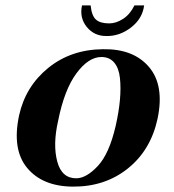

<svg xmlns="http://www.w3.org/2000/svg" viewBox="-20 -675 646 714"><path d="M566 -234Q541 -117 455.5 -48.5Q370 20 250 19Q138 18 81 -50.5Q24 -119 51 -246Q75 -354 159.5 -422.5Q244 -491 363 -492Q476 -494 534 -426Q592 -358 566 -234ZM410 -206Q422 -259 426 -303.5Q430 -348 426 -385Q422 -422 404.5 -442.5Q387 -463 357 -463Q309 -463 264 -402Q219 -341 196 -225Q176 -137 193 -74Q210 -11 265 -12Q302 -13 344 -58Q386 -103 410 -206ZM285 -655H317Q321 -616 337 -602Q353 -588 386 -588Q412 -588 438 -605Q464 -622 480 -655H516Q510 -606 467.5 -573Q425 -540 375 -541Q330 -541 302.5 -575Q275 -609 285 -655Z"/></svg>

Font: GFS Artemisia
Style: Bold Italic
Weight: 700
Italic angle: -12°
Designer: Designed by Takis Katsoulidis and George D. Matthiopoulos.
Foundry: Designed by Takis Katsoulidis and George D. Matthiopoulos.
Version: Version 1.0